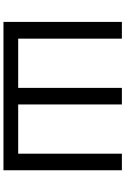

<svg xmlns="http://www.w3.org/2000/svg" viewBox="177 -918 740 1135"><g transform="rotate(90 547.5 -350.0)"><path d="M986 -700V0H109V-700H208V-87H499V-700H597V-87H888V-700Z"/></g></svg>

Font: CMG Sans Medium
Style: Regular
Weight: 500
Designer: Julieta Ulanovsky
Foundry: Julieta Ulanovsky
Version: Version 7.200